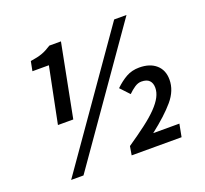

<svg xmlns="http://www.w3.org/2000/svg" viewBox="-119 -813 1030 965"><g transform="rotate(-20 396.5 -330.0)"><path d="M432 0 440 -47Q497 -86 538.5 -117.5Q580 -149 607 -177Q634 -205 647 -230Q660 -255 660 -279Q660 -304 646.5 -318Q633 -332 604 -332Q586 -332 568 -320Q550 -308 533 -291L488 -339Q518 -368 548.5 -385Q579 -402 618 -402Q675 -402 708 -373Q741 -344 741 -293Q741 -235 697 -183Q653 -131 572 -68H712L699 0ZM136 -270 196 -568H108L118 -619Q138 -622 153.5 -625.5Q169 -629 182.5 -634Q196 -639 207.5 -645.5Q219 -652 232 -660H294L218 -270ZM104 12 583 -672H649L170 12Z"/></g></svg>

Font: TypoPRO Source Sans Pro
Style: Italic
Weight: 600
Italic angle: -11°
Designer: Paul D. Hunt
Foundry: Adobe Systems Incorporated
Version: Version 1.075;PS 2.000;hotconv 1.0.86;makeotf.lib2.5.63406